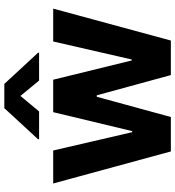

<svg xmlns="http://www.w3.org/2000/svg" viewBox="19 -831 812 890"><g transform="rotate(-90 425.0 -386.0)"><path d="M327.6 0H168L19.5 -545.4H172.4L257.3 -179.2H262.2L350.1 -545.4H500.5L589.8 -181.2H594.2L677.7 -545.4H830.1L682.1 0H522L428.2 -343.3H421.4ZM625.5 -610.8H496.6L425.3 -697.3L353.5 -610.8H224.6V-615.7L368.7 -772H481L625.5 -615.7Z"/></g></svg>

Font: My Font
Style: Bold
Weight: 500
Designer: Rasmus Andersson
Foundry: rsms
Version: Version 0.001